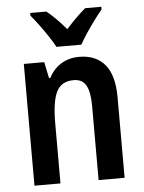

<svg xmlns="http://www.w3.org/2000/svg" viewBox="-54 -809 638 853"><g transform="rotate(-5 265.0 -383.0)"><path d="M312 -553Q387 -553 427 -505Q467 -457 467 -360V0H351V-331Q351 -392 334.5 -422Q318 -452 279 -452Q224 -452 202.5 -408.5Q181 -365 181 -268V0H65V-543H156L171 -471H177Q191 -498 211 -516Q231 -534 256.5 -543.5Q282 -553 312 -553ZM216 -606Q205 -627 187 -654Q169 -681 149.5 -707.5Q130 -734 113 -754V-766H185Q205 -750 227 -728Q249 -706 271 -680Q296 -708 316 -727.5Q336 -747 358 -766H430V-754Q414 -735 394.5 -708.5Q375 -682 357 -655Q339 -628 327 -606Z"/></g></svg>

Font: Noto Sans Khmer Condensed SemiBold
Style: Regular
Weight: 600
Width: 3
Designer: Danh Hong and the Monotype Design Team
Foundry: Monotype Imaging Inc.
Version: Version 2.004